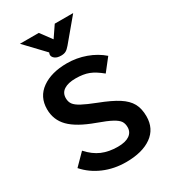

<svg xmlns="http://www.w3.org/2000/svg" viewBox="-230 -1075 1065 1199"><g transform="rotate(-30 302.5 -476.0)"><path d="M35 -110 114 -190Q158 -141 207.5 -120Q257 -99 321 -99Q376 -99 405 -119Q434 -139 434 -175Q434 -201 422.5 -218.5Q411 -236 378 -254Q345 -272 278 -296Q159 -339 106.5 -392.5Q54 -446 54 -523Q54 -612 123 -661Q192 -710 304 -710Q374 -710 439 -686.5Q504 -663 552 -621L483 -533Q437 -571 398.5 -586Q360 -601 304 -601Q250 -601 220 -581.5Q190 -562 190 -524Q190 -498 203 -480Q216 -462 249.5 -444Q283 -426 347 -401Q433 -368 480.5 -337.5Q528 -307 549 -269Q570 -231 570 -175Q570 -86 502.5 -38Q435 10 318 10Q232 10 158.5 -21.5Q85 -53 35 -110ZM239 -809Q239 -812 241 -818L243 -824L112 -962H248L308 -881L363 -962H496L363 -803Q347 -784 333.5 -776.5Q320 -769 299 -769Q270 -769 254.5 -781Q239 -793 239 -809Z"/></g></svg>

Font: Niramit
Style: Bold
Weight: 700
Designer: Katatrad Aksorn Co.,Ltd.
Foundry: Cadson Demak Co.,Ltd.
Version: Version 1.001; ttfautohint (v1.6)